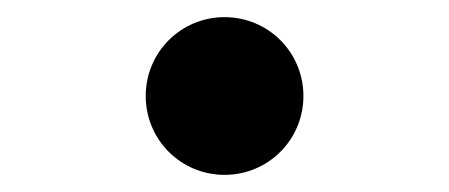

<svg xmlns="http://www.w3.org/2000/svg" viewBox="-20 -492 524 224"><path d="M334 -380C334 -431 293 -472 242 -472C191 -472 150 -431 150 -380C150 -329 191 -288 242 -288C293 -288 334 -329 334 -380Z"/></svg>

Font: Yaku Han MP
Style: Regular
Weight: 400
Designer: Ryoko NISHIZUKA ____ (kana & ideographs); Frank Grießhammer (Latin, Greek & Cyrillic); Wenlong ZHANG ___ (bopomofo); San
Foundry: Adobe Systems Incorporated
Version: Version 1.000;PS 1;hotconv 1.0.88;makeotf.lib2.5.64775